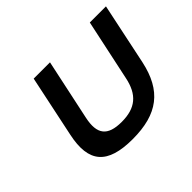

<svg xmlns="http://www.w3.org/2000/svg" viewBox="-115 -679 866 866"><g transform="rotate(-45 318.0 -245.5)"><path d="M113 -205C81 -56 138 9 298 9C458 9 542 -56 574 -205L636 -500H533L471 -209C453 -120 406 -81 318 -81C228 -81 198 -120 217 -209L279 -500H175Z"/></g></svg>

Font: LT Wave Mono Medium
Style: Italic
Weight: 500
Designer: Daniel Lyons
Version: Version 2.5 (Glyphs App)